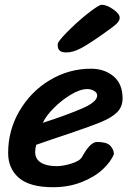

<svg xmlns="http://www.w3.org/2000/svg" viewBox="-20 -761 554 802"><path d="M405 -741Q426 -741 453 -722Q480 -703 480 -687Q480 -674 466 -661Q452 -648 409 -618Q348 -575 316 -558.5Q284 -542 258 -542Q239 -542 230 -549Q221 -556 221 -573Q221 -581 224 -585Q238 -606 277.5 -644Q317 -682 355.5 -711.5Q394 -741 405 -741ZM14 -122Q14 -217 61.5 -298Q109 -379 188.5 -426.5Q268 -474 360 -474Q416 -474 454 -442.5Q492 -411 492 -350Q492 -315 469.5 -292.5Q447 -270 405 -252.5Q363 -235 269 -203Q184 -175 131 -156Q127 -141 127 -125Q127 -97 150.5 -82Q174 -67 217 -67Q244 -67 279 -78Q314 -89 323 -106Q357 -168 385 -168Q426 -168 440.5 -152.5Q455 -137 456 -118Q444 -86 409 -53.5Q374 -21 320 0Q266 21 202 21Q104 21 59 -18Q14 -57 14 -122ZM386 -362Q386 -374 373 -381.5Q360 -389 345 -389Q315 -389 276.5 -366Q238 -343 205 -310Q172 -277 159 -248Q258 -280 322 -307.5Q386 -335 386 -362Z"/></svg>

Font: Sriracha
Style: Regular
Weight: 400
Designer: Suppakit Chalermlarp
Version: Version 1.002g